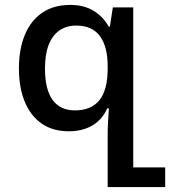

<svg xmlns="http://www.w3.org/2000/svg" viewBox="-20 -524 692 781"><path d="M418 237V18Q418 -3 419.5 -29.5Q421 -56 423 -83H416Q397 -39 357 -14.5Q317 10 259 10Q195 10 150 -21Q105 -52 81 -109.5Q57 -167 57 -246Q57 -324 81 -382Q105 -440 151.5 -472Q198 -504 266 -504Q321 -504 360 -480.5Q399 -457 422 -416H427L439 -494H522V157H652V237ZM285 -75Q351 -75 384.5 -116.5Q418 -158 418 -246V-255Q418 -334 386.5 -377Q355 -420 290 -420Q250 -420 221.5 -400Q193 -380 178 -341.5Q163 -303 163 -245Q163 -160 194 -117.5Q225 -75 285 -75Z"/></svg>

Font: Noto Sans Armenian Medium
Style: Regular
Weight: 500
Designer: Monotype Design Team
Foundry: Monotype Imaging Inc.
Version: Version 2.007